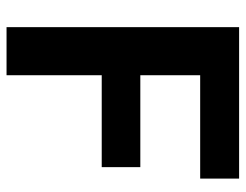

<svg xmlns="http://www.w3.org/2000/svg" viewBox="-102 -649 751 587"><g transform="rotate(90 273.5 -355.5)"><path d="M491 -291V-409H210V-592H526V-711H63V0H210V-291Z"/></g></svg>

Font: Asimov
Style: Regular
Weight: 500
Designer: Google
Version: Version 2.000980; 2014